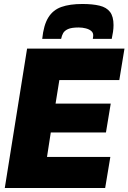

<svg xmlns="http://www.w3.org/2000/svg" viewBox="-20 -944 645 964"><path d="M4 0 116 -700H605L579 -542H278L259 -424H536L512 -279H235L216 -156H534L508 0ZM394 -924Q445 -924 480 -915.5Q515 -907 532.5 -884Q550 -861 550 -818Q550 -802 547.5 -784.5Q545 -767 541 -749H446Q447 -755 447.5 -759Q448 -763 448 -767Q448 -780 438 -788.5Q428 -797 411 -801.5Q394 -806 375 -806Q339 -806 321.5 -798Q304 -790 297 -777.5Q290 -765 287 -749H192Q199 -818 222.5 -856Q246 -894 288 -909Q330 -924 394 -924Z"/></svg>

Font: Georama ExtraBold
Style: Italic
Weight: 800
Italic angle: -9°
Version: Version 1.001